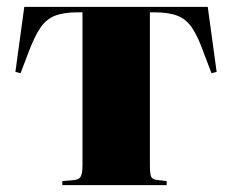

<svg xmlns="http://www.w3.org/2000/svg" viewBox="-20 -541 678 561"><path d="M162 0V-12L197 -15Q210 -16 215.5 -24.5Q221 -33 221 -59V-505H207Q166 -505 140.5 -495Q115 -485 98 -460Q81 -435 64 -390L40 -327L25 -331L51 -521H587L613 -331L598 -327L574 -390Q558 -435 541 -460Q524 -485 498.5 -495Q473 -505 431 -505H418V-59Q418 -33 421.5 -25Q425 -17 439 -15L467 -12V0Z"/></svg>

Font: Literata 72pt ExtraBold
Style: Regular
Weight: 800
Designer: Latin by Veronika Burian and Jose Scaglione. Greek by Irene Vlachou. Cyrillic by Vera Evstafieva.
Foundry: TypeTogether
Version: Version 3.002